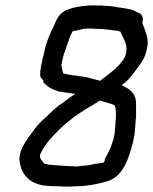

<svg xmlns="http://www.w3.org/2000/svg" viewBox="-20 -678 564 707"><path d="M55 -69C67 -22 104 7 169 7C178 8 189 8 199 8C206 9 214 9 222 9H228C238 9 248 9 260 8C296 8 338 0 370 -9C434 -25 454 -95 470 -155L476 -188C476 -196 477 -204 478 -211V-212L480 -241L481 -242V-297C481 -335 456 -352 428 -364L446 -379C461 -392 475 -413 487 -429C499 -445 515 -466 520 -494L523 -509C528 -539 512 -571 504 -594L506 -605C507 -615 502 -629 486 -632C479 -636 467 -644 451 -645C438 -649 415 -650 404 -653L383 -656H382C376 -656 372 -656 367 -657H365C360 -657 356 -657 354 -658H351C345 -657 337 -658 328 -658H314C307 -658 301 -657 297 -657H296C284 -656 272 -654 262 -652L248 -649C240 -647 234 -644 228 -642H227C198 -630 188 -606 178 -582L168 -561C159 -541 147 -511 143 -486L138 -466C136 -458 134 -448 132 -439C130 -428 128 -416 128 -405C128 -405 127 -402 129 -397C129 -397 126 -401 130 -393C132 -389 141 -383 140 -378L139 -376C154 -358 172 -349 194 -342C197 -341 200 -340 206 -340C221 -336 242 -336 257 -332C252 -329 246 -325 240 -321C225 -310 210 -298 197 -290C182 -277 167 -265 151 -248C132 -232 114 -214 99 -191C79 -164 40 -118 55 -69ZM127 -107C137 -131 156 -158 173 -175C205 -210 240 -240 280 -266H281C297 -278 319 -289 334 -299C338 -301 342 -304 348 -308C348 -308 349 -307 351 -307C365 -302 400 -294 403 -289C406 -281 407 -267 407 -255L406 -234C405 -219 403 -202 402 -186L399 -170C397 -164 394 -155 392 -148C385 -126 376 -112 366 -92V-89C366 -87 366 -86 364 -84L363 -80C359 -78 341 -76 333 -75H332C317 -72 302 -68 289 -68H287C276 -66 266 -65 255 -65C252 -66 246 -66 244 -66C238 -66 232 -66 227 -67H225C215 -67 205 -68 194 -69H193C186 -69 178 -70 169 -71H168C162 -71 156 -72 150 -74H147C147 -74 140 -75 141 -78C135 -85 126 -97 127 -101C128 -104 127 -105 127 -107ZM206 -438 210 -458 213 -471C215 -481 222 -493 226 -510L231 -524L232 -525C236 -539 240 -551 248 -563C260 -565 276 -569 289 -572C295 -572 300 -573 305 -573C313 -573 322 -573 329 -572H330C339 -572 347 -571 358 -571C363 -570 370 -569 379 -569C387 -568 397 -566 407 -565H410C414 -564 416 -564 417 -564L419 -562H423C433 -537 450 -517 445 -489L443 -475C440 -471 443 -476 440 -468C419 -431 385 -409 348 -380C346 -380 346 -381 345 -382H344C323 -386 303 -395 275 -397L265 -399C254 -400 244 -401 235 -403L225 -405H224C219 -406 217 -406 213 -408C210 -416 208 -427 206 -438Z"/></svg>

Font: Scribbler
Style: ExBdIta
Weight: 800
Designer: Mew Too
Foundry: Cannot Into Space Fonts
Version: Version 1.001